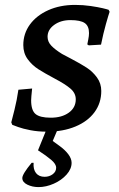

<svg xmlns="http://www.w3.org/2000/svg" viewBox="-20 -528 484 783"><path d="M30 -19 26 -29Q29 -40 39 -80Q49 -120 55 -162L111 -167Q107 -129 107 -119Q107 -78 125 -63Q143 -48 187 -48Q232 -48 260.5 -68.5Q289 -89 289 -123Q289 -148 267.5 -166.5Q246 -185 204 -207Q161 -230 136 -246Q111 -262 93 -286.5Q75 -311 75 -344Q75 -391 102 -428Q129 -465 177 -486.5Q225 -508 286 -508Q319 -508 349.5 -503.5Q380 -499 399 -494.5Q418 -490 423 -488L427 -480Q423 -469 412 -430Q401 -391 392 -346L342 -343L336 -347Q337 -352 340 -367Q343 -382 343 -393Q343 -422 325.5 -434Q308 -446 267 -446Q228 -446 201 -426.5Q174 -407 174 -378Q174 -358 189 -342Q204 -326 233 -308Q261 -293 269 -289Q309 -268 333.5 -252Q358 -236 375.5 -212Q393 -188 393 -157Q393 -108 365.5 -70.5Q338 -33 287.5 -12Q237 9 171 9Q135 9 104 3Q73 -3 54 -10Q35 -17 30 -19ZM226 -26 195 47Q199 50 222 66.5Q245 83 258.5 101Q272 119 272 136Q272 161 251.5 184Q231 207 199.5 221Q168 235 137 235Q112 235 91.5 225Q71 215 71 198Q71 182 109 136H117Q115 163 127 178Q139 193 162 193Q181 193 195 182.5Q209 172 209 156Q209 141 189 124Q169 107 135 85L180 -26Z"/></svg>

Font: Alegreya SC Medium
Style: Italic
Weight: 500
Italic angle: -7°
Designer: Juan Pablo del Peral
Foundry: Huerta Tipografica
Version: Version 2.007; ttfautohint (v1.6)